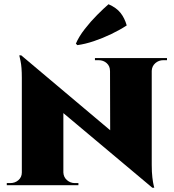

<svg xmlns="http://www.w3.org/2000/svg" viewBox="-20 -874 819 906"><path d="M80 -613 688 -101 699 12 91 -498ZM86 -60V0H12V-10Q12 -10 20 -10Q28 -10 28 -10Q51 -10 67 -24Q83 -38 83 -60ZM279 -60Q280 -38 296 -24Q312 -10 334 -10Q334 -10 342 -10Q350 -10 350 -10V0H277V-60ZM80 -613 279 -402V0H83V-507Q83 -558 77 -585.5Q71 -613 71 -613ZM696 -600V-97Q696 -61 699 -36.5Q702 -12 705 0Q708 12 708 12H699L500 -216L499 -600ZM694 -540V-600H768V-590Q768 -590 759.5 -590Q751 -590 751 -590Q729 -590 713 -576Q697 -562 696 -540ZM499 -540Q499 -562 483.5 -576Q468 -590 445 -590Q445 -590 436.5 -590Q428 -590 428 -590V-600H502V-540ZM338 -668Q352 -701 380 -737Q408 -773 439 -804Q470 -835 492 -854Q529 -838 548.5 -813.5Q568 -789 578 -754Q546 -733 505.5 -713.5Q465 -694 423.5 -680Q382 -666 345 -661Z"/></svg>

Font: Cinzel Black
Style: Regular
Weight: 900
Designer: Natanael Gama
Version: Version 2.000